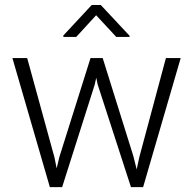

<svg xmlns="http://www.w3.org/2000/svg" viewBox="-20 -766 794 786"><path d="M223.1 -123.5 350.6 -528.3H400.4L525.9 -127L539.6 -72.3L550.3 -122.6L659.2 -528.3H719.7L565.9 0H516.1L379.9 -419.9L374 -447.8L367.7 -419.4L234.4 0H184.1L30.8 -528.3H91.3L203.1 -121.1L211.9 -76.7ZM392.6 -745.6 510.3 -619.6V-614.7H456.1L373.5 -703.6L292 -614.7H239.3V-620.6L355.5 -745.6Z"/></svg>

Font: Vazirmatn RD FD ExtraLight
Style: Regular
Weight: 200
Designer: Saber Rastikerdar
Foundry: Saber Rastikerdar
Version: Version 33.003